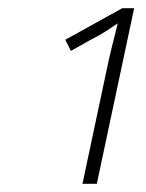

<svg xmlns="http://www.w3.org/2000/svg" viewBox="-20 -864 357 468"><path d="M181 -416 239 -689Q245 -718 252.5 -749Q260 -780 267 -807Q252 -797 237.5 -787.5Q223 -778 201 -767L153 -740L139 -767L278 -844H307L216 -416Z"/></svg>

Font: Noto Sans Disp ExtLt
Style: Italic
Weight: 200
Italic angle: -12°
Designer: Monotype Design Team
Foundry: Monotype Imaging Inc.
Version: Version 2.000;GOOG;noto-source:20170915:90ef993387c0